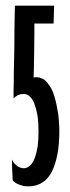

<svg xmlns="http://www.w3.org/2000/svg" viewBox="-20 -658 249 684"><path d="M191.4 -190.4Q191.4 -210.9 189.5 -230.5Q188.5 -250 184.6 -267.6Q181.6 -285.2 177.7 -300.8Q173.8 -316.4 168.9 -329.1Q164.1 -341.8 157.2 -351.6Q150.4 -361.3 143.6 -369.1Q136.7 -376 127.9 -378.9Q120.1 -382.8 112.3 -382.8Q112.3 -382.8 112.3 -382.8Q112.3 -382.8 112.3 -382.8Q108.4 -382.8 105.5 -382.8Q102.5 -382.8 99.6 -381.8Q99.6 -381.8 100.6 -406.2Q100.6 -431.6 101.6 -463.9Q101.6 -502.9 102.5 -538.1Q102.5 -574.2 102.5 -574.2Q102.5 -574.2 136.7 -574.2Q170.9 -574.2 170.9 -574.2Q170.9 -574.2 171.9 -606.4Q172.9 -637.7 172.9 -637.7Q172.9 -637.7 155.3 -637.7Q136.7 -637.7 113.3 -637.7Q85 -637.7 58.6 -637.7Q33.2 -637.7 33.2 -637.7Q33.2 -637.7 32.2 -595.7Q31.2 -552.7 31.2 -497.1Q30.3 -473.6 30.3 -449.2Q30.3 -424.8 29.3 -403.3Q29.3 -362.3 28.3 -335Q28.3 -306.6 28.3 -306.6Q28.3 -306.6 28.3 -306.6Q28.3 -306.6 28.3 -306.6Q31.2 -310.5 35.2 -313.5Q39.1 -316.4 43.9 -319.3Q48.8 -321.3 53.7 -322.3Q58.6 -323.2 64.5 -323.2Q64.5 -323.2 64.5 -323.2Q64.5 -323.2 64.5 -323.2Q77.1 -323.2 86.9 -313.5Q97.7 -303.7 103.5 -285.2Q110.4 -266.6 114.3 -242.2Q117.2 -218.8 117.2 -190.4Q117.2 -190.4 117.2 -190.4Q117.2 -190.4 117.2 -190.4Q117.2 -161.1 114.3 -136.7Q110.4 -113.3 103.5 -94.7Q97.7 -77.1 86.9 -68.4Q77.1 -58.6 64.5 -58.6Q64.5 -58.6 64.5 -58.6Q64.5 -58.6 64.5 -58.6Q57.6 -58.6 50.8 -61.5Q43.9 -63.5 39.1 -68.4Q34.2 -72.3 29.3 -78.1Q25.4 -83 22.5 -89.8Q22.5 -89.8 23.4 -52.7Q25.4 -15.6 25.4 -15.6Q25.4 -15.6 25.4 -15.6Q25.4 -15.6 25.4 -15.6Q28.3 -10.7 35.2 -6.8Q41 -2.9 48.8 0Q57.6 2.9 65.4 4.9Q74.2 5.9 82 5.9Q82 5.9 82 5.9Q82 5.9 82 5.9Q109.4 5.9 130.9 -7.8Q151.4 -20.5 165 -46.9Q177.7 -73.2 184.6 -108.4Q191.4 -144.5 191.4 -190.4Q191.4 -190.4 191.4 -190.4Q191.4 -190.4 191.4 -190.4Z"/></svg>

Font: AgendaMediumCondGoodkids
Style: AgendaMediumCondGoodkids
Weight: 500
Designer: ""
Version: ""